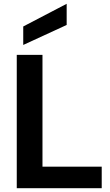

<svg xmlns="http://www.w3.org/2000/svg" viewBox="-20 -988 577 1008"><path d="M330 -968V-857L102 -752V-849ZM203 -700V-113H514V0H68V-700Z"/></svg>

Font: Albert Sans
Style: Bold
Weight: 700
Designer: Andreas Rasmussen
Foundry: a.Foundry
Version: Version 1.025